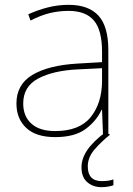

<svg xmlns="http://www.w3.org/2000/svg" viewBox="-20 -557 551 794"><path d="M264 -537Q346 -537 387 -492.5Q428 -448 428 -350V0H406L402 -103H400Q379 -57 334 -23.5Q289 10 208 10Q129 10 88.5 -28Q48 -66 48 -129Q48 -208 114.5 -247.5Q181 -287 299 -294L402 -300V-343Q402 -433 368 -472.5Q334 -512 264 -512Q224 -512 186.5 -503Q149 -494 106 -472L97 -498Q137 -516 178.5 -526.5Q220 -537 264 -537ZM301 -270Q199 -265 137.5 -232Q76 -199 76 -129Q76 -76 110 -45.5Q144 -15 208 -15Q308 -15 354.5 -72Q401 -129 402 -220V-275ZM343 131Q343 192 401 192Q430 192 449 185V209Q441 212 428 214.5Q415 217 399 217Q365 217 341 196.5Q317 176 317 135Q317 99 341 63.5Q365 28 417 -11L435 0Q401 27 372 60Q343 93 343 131Z"/></svg>

Font: Noto Sans Gujarati Thin
Style: Regular
Weight: 100
Designer: Jelle Bosma - Monotype Design Team, Universal Thirst
Foundry: Monotype Imaging Inc.
Version: Version 2.106; ttfautohint (v1.8.4.7-5d5b)